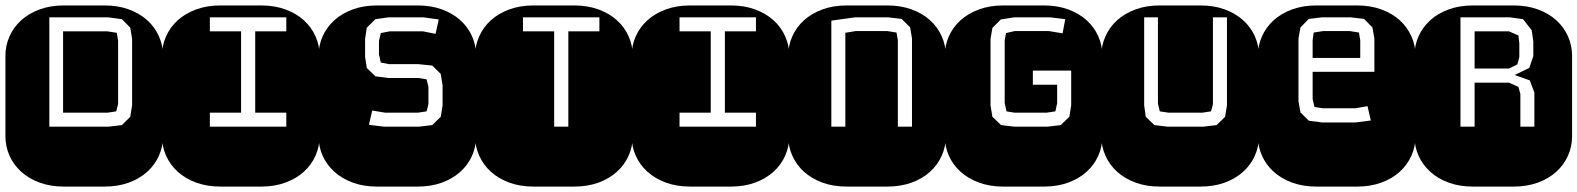

<svg xmlns="http://www.w3.org/2000/svg" viewBox="-22 -689 5825 709"><path d="M364.3 -668.9Q413.6 -668.9 453.6 -654.3Q493.7 -639.6 521.7 -614.3Q549.8 -588.9 564.9 -554.9Q580.1 -521 580.1 -482.9V-186Q580.1 -147.9 564.9 -114Q549.8 -80.1 521.7 -54.7Q493.7 -29.3 453.6 -14.6Q413.6 0 364.3 0H213.9Q164.6 0 124.5 -14.6Q84.5 -29.3 56.4 -54.7Q28.3 -80.1 13.2 -114Q-2 -147.9 -2 -186V-482.9Q-2 -521 13.2 -554.9Q28.3 -588.9 56.4 -614.3Q84.5 -639.6 124.5 -654.3Q164.6 -668.9 213.9 -668.9ZM465.8 -545.9 459 -586.9 428.2 -618.2 377.9 -625H160.2V-221.2H377.9L428.2 -227.1L459 -257.8L465.8 -299.8ZM407.2 -277.8 375 -272.9H210.9V-573.2H375L409.2 -567.9L414.1 -539.1V-305.2Z M752.9 -272.9V-221.2H1035.2V-272.9H920.4V-573.2H1035.2V-625H752.9V-573.2H868.2V-272.9ZM942.4 -668.9Q991.7 -668.9 1031.7 -654.3Q1071.8 -639.6 1099.9 -614.3Q1127.9 -588.9 1143.1 -554.9Q1158.2 -521 1158.2 -482.9V-186Q1158.2 -147.9 1143.1 -114Q1127.9 -80.1 1099.9 -54.7Q1071.8 -29.3 1031.7 -14.6Q991.7 0 942.4 0H792Q742.7 0 702.6 -14.6Q662.6 -29.3 634.5 -54.7Q606.4 -80.1 591.3 -114Q576.2 -147.9 576.2 -186V-482.9Q576.2 -521 591.3 -554.9Q606.4 -588.9 634.5 -614.3Q662.6 -639.6 702.6 -654.3Q742.7 -668.9 792 -668.9Z M1520.5 -668.9Q1569.8 -668.9 1609.9 -654.3Q1649.9 -639.6 1678 -614.3Q1706.1 -588.9 1721.2 -554.9Q1736.3 -521 1736.3 -482.9V-186Q1736.3 -147.9 1721.2 -114Q1706.1 -80.1 1678 -54.7Q1649.9 -29.3 1609.9 -14.6Q1569.8 0 1520.5 0H1370.1Q1320.8 0 1280.8 -14.6Q1240.7 -29.3 1212.6 -54.7Q1184.6 -80.1 1169.4 -114Q1154.3 -147.9 1154.3 -186V-482.9Q1154.3 -521 1169.4 -554.9Q1184.6 -588.9 1212.6 -614.3Q1240.7 -639.6 1280.8 -654.3Q1320.8 -668.9 1370.1 -668.9ZM1612.3 -374 1605.5 -416 1574.2 -446.8 1523.4 -452.1H1414.1L1384.3 -458Q1381.8 -466.3 1380.9 -472.9Q1379.9 -479.5 1377.4 -486.8V-538.1L1384.3 -566.9L1416.5 -573.2H1540.5L1586.4 -564L1598.1 -617.2L1541.5 -625H1413.1L1364.3 -618.2L1332.5 -586.9L1326.2 -545.9V-479L1332.5 -438L1364.3 -407.2L1413.1 -400.9H1523.4L1553.2 -396Q1554.7 -388.7 1556.6 -382.3Q1558.6 -376 1560.1 -369.1V-305.2Q1559.1 -298.8 1556.9 -291.5Q1554.7 -284.2 1553.2 -277.8L1521.5 -272.9H1400.4L1352.5 -280.8L1340.3 -228L1397.5 -221.2H1524.4L1574.2 -227.1L1605.5 -257.8L1612.3 -299.8Z M2191.4 -625H1909.2V-573.2H2024.4V-221.2H2076.7V-573.2H2191.4ZM2098.6 -668.9Q2147.9 -668.9 2188 -654.3Q2228 -639.6 2256.1 -614.3Q2284.2 -588.9 2299.3 -554.9Q2314.5 -521 2314.5 -482.9V-186Q2314.5 -147.9 2299.3 -114Q2284.2 -80.1 2256.1 -54.7Q2228 -29.3 2188 -14.6Q2147.9 0 2098.6 0H1948.2Q1898.9 0 1858.9 -14.6Q1818.8 -29.3 1790.8 -54.7Q1762.7 -80.1 1747.6 -114Q1732.4 -147.9 1732.4 -186V-482.9Q1732.4 -521 1747.6 -554.9Q1762.7 -588.9 1790.8 -614.3Q1818.8 -639.6 1858.9 -654.3Q1898.9 -668.9 1948.2 -668.9Z M2487.3 -272.9V-221.2H2769.5V-272.9H2654.8V-573.2H2769.5V-625H2487.3V-573.2H2602.5V-272.9ZM2676.8 -668.9Q2726.1 -668.9 2766.1 -654.3Q2806.2 -639.6 2834.2 -614.3Q2862.3 -588.9 2877.4 -554.9Q2892.6 -521 2892.6 -482.9V-186Q2892.6 -147.9 2877.4 -114Q2862.3 -80.1 2834.2 -54.7Q2806.2 -29.3 2766.1 -14.6Q2726.1 0 2676.8 0H2526.4Q2477.1 0 2437 -14.6Q2397 -29.3 2368.9 -54.7Q2340.8 -80.1 2325.7 -114Q2310.5 -147.9 2310.5 -186V-482.9Q2310.5 -521 2325.7 -554.9Q2340.8 -588.9 2368.9 -614.3Q2397 -639.6 2437 -654.3Q2477.1 -668.9 2526.4 -668.9Z M3345.7 -546.9 3338.9 -587.9 3307.6 -619.1 3257.8 -625H3135.7L3047.9 -612.8V-221.2H3099.6V-567.9L3137.7 -574.2H3254.9L3288.6 -568.8L3293.5 -540V-221.2H3345.7ZM3254.9 -668.9Q3304.2 -668.9 3344.2 -654.3Q3384.3 -639.6 3412.4 -614.3Q3440.4 -588.9 3455.6 -554.9Q3470.7 -521 3470.7 -482.9V-186Q3470.7 -147.9 3455.6 -114Q3440.4 -80.1 3412.4 -54.7Q3384.3 -29.3 3344.2 -14.6Q3304.2 0 3254.9 0H3104.5Q3055.2 0 3015.1 -14.6Q2975.1 -29.3 2947 -54.7Q2918.9 -80.1 2903.8 -114Q2888.7 -147.9 2888.7 -186V-482.9Q2888.7 -521 2903.8 -554.9Q2918.9 -588.9 2947 -614.3Q2975.1 -639.6 3015.1 -654.3Q3055.2 -668.9 3104.5 -668.9Z M3724.6 -574.2H3851.6L3901.9 -565.9L3911.6 -618.2L3855 -625H3723.6L3673.8 -617.2L3642.6 -585.9L3635.7 -544.9V-299.8L3642.6 -257.8L3674.8 -227.1L3723.6 -221.2H3845.7L3895 -227.1L3926.8 -257.8L3933.6 -299.8V-428.2H3792V-376H3881.8V-307.1Q3879.4 -299.3 3878.4 -292.5Q3877.4 -285.6 3875 -277.8L3842.8 -272.9H3724.6L3694.8 -277.8L3688 -309.1V-540L3692.9 -566.9ZM3833 -668.9Q3882.3 -668.9 3922.4 -654.3Q3962.4 -639.6 3990.5 -614.3Q4018.6 -588.9 4033.7 -554.9Q4048.8 -521 4048.8 -482.9V-186Q4048.8 -147.9 4033.7 -114Q4018.6 -80.1 3990.5 -54.7Q3962.4 -29.3 3922.4 -14.6Q3882.3 0 3833 0H3682.6Q3633.3 0 3593.3 -14.6Q3553.2 -29.3 3525.1 -54.7Q3497.1 -80.1 3481.9 -114Q3466.8 -147.9 3466.8 -186V-482.9Q3466.8 -521 3481.9 -554.9Q3497.1 -588.9 3525.1 -614.3Q3553.2 -639.6 3593.3 -654.3Q3633.3 -668.9 3682.6 -668.9Z M4411.1 -668.9Q4460.4 -668.9 4500.5 -654.3Q4540.5 -639.6 4568.6 -614.3Q4596.7 -588.9 4611.8 -554.9Q4627 -521 4627 -482.9V-186Q4627 -147.9 4611.8 -114Q4596.7 -80.1 4568.6 -54.7Q4540.5 -29.3 4500.5 -14.6Q4460.4 0 4411.1 0H4260.7Q4211.4 0 4171.4 -14.6Q4131.3 -29.3 4103.3 -54.7Q4075.2 -80.1 4060.1 -114Q4044.9 -147.9 4044.9 -186V-482.9Q4044.9 -521 4060.1 -554.9Q4075.2 -588.9 4103.3 -614.3Q4131.3 -639.6 4171.4 -654.3Q4211.4 -668.9 4260.7 -668.9ZM4508.8 -625H4457V-305.2Q4456.1 -298.8 4453.9 -291.5Q4451.7 -284.2 4449.7 -277.8L4418 -272.9H4293L4260.7 -277.8L4253.9 -307.1V-625H4203.1V-299.8L4209 -257.8L4240.7 -227.1L4290 -221.2H4420.9L4470.7 -227.1L4502 -257.8L4508.8 -299.8Z M4989.3 -668.9Q5038.6 -668.9 5078.6 -654.3Q5118.7 -639.6 5146.7 -614.3Q5174.8 -588.9 5189.9 -554.9Q5205.1 -521 5205.1 -482.9V-186Q5205.1 -147.9 5189.9 -114Q5174.8 -80.1 5146.7 -54.7Q5118.7 -29.3 5078.6 -14.6Q5038.6 0 4989.3 0H4838.9Q4789.6 0 4749.5 -14.6Q4709.5 -29.3 4681.4 -54.7Q4653.3 -80.1 4638.2 -114Q4623 -147.9 4623 -186V-482.9Q4623 -521 4638.2 -554.9Q4653.3 -588.9 4681.4 -614.3Q4709.5 -639.6 4749.5 -654.3Q4789.6 -668.9 4838.9 -668.9ZM5053.2 -546.9 5045.9 -587.9 5015.1 -619.1 4965.8 -625H4859.9L4811 -619.1L4780.3 -587.9L4772.9 -546.9V-314.9L4780.3 -273.9L4811 -243.2L4859.9 -236.8H4982.9L5040 -244.1L5027.8 -296.9L4981.9 -289.1H4863.3L4832 -293.9L4825.2 -323.2V-423.8H5053.2ZM4825.2 -475.1V-541L4829.1 -568.8L4863.3 -574.2H4962.9L4996.1 -568.8L5001 -540V-475.1Z M5567.4 -668.9Q5616.7 -668.9 5656.7 -654.3Q5696.8 -639.6 5724.9 -614.3Q5752.9 -588.9 5768.1 -554.9Q5783.2 -521 5783.2 -482.9V-186Q5783.2 -147.9 5768.1 -114Q5752.9 -80.1 5724.9 -54.7Q5696.8 -29.3 5656.7 -14.6Q5616.7 0 5567.4 0H5417Q5367.7 0 5327.6 -14.6Q5287.6 -29.3 5259.5 -54.7Q5231.4 -80.1 5216.3 -114Q5201.2 -147.9 5201.2 -186V-482.9Q5201.2 -521 5216.3 -554.9Q5231.4 -588.9 5259.5 -614.3Q5287.6 -639.6 5327.6 -654.3Q5367.7 -668.9 5417 -668.9ZM5592.3 -341.8V-221.2H5644V-347.2L5627 -392.1L5571.3 -412.1L5625 -438L5640.1 -481.9V-536.1L5634.3 -577.1L5602.1 -618.2L5553.2 -625H5371.1V-221.2H5423.3V-383.8H5550.3L5585 -368.2ZM5550.3 -573.2 5585 -558.1 5588.4 -529.8V-478L5581.1 -451.2L5550.3 -436H5423.3V-573.2Z"/></svg>

Font: Monofett
Style: Regular
Weight: 400
Designer: vernon adams
Foundry: vernon adams
Version: Version 1.000